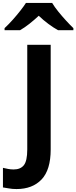

<svg xmlns="http://www.w3.org/2000/svg" viewBox="-95 -1061 518 1303"><path d="M17 222Q-13 222 -35.5 217.5Q-58 213 -75 211V78Q-58 82 -40 85.5Q-22 89 -2 89Q44 89 67 60Q90 31 90 -47V-757H249V-47Q249 92 187 157Q125 222 17 222ZM-64 -856V-870Q-35 -897 -7.5 -928Q20 -959 43.5 -989Q67 -1019 81 -1041H259Q275 -1014 300.5 -982.5Q326 -951 353.5 -921Q381 -891 403 -870V-856H299Q268 -873 233 -899Q198 -925 168 -954Q137 -925 104 -899Q71 -873 41 -856Z"/></svg>

Font: Menbere
Style: Regular
Weight: 400
Designer: Aleme Tadesse
Foundry: Sorkin Type Co
Version: Version 1.000